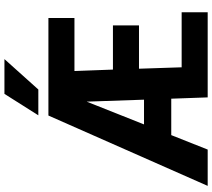

<svg xmlns="http://www.w3.org/2000/svg" viewBox="-65 -882 947 857"><g transform="rotate(-90 408.5 -453.5)"><path d="M782.2 0H402.3L396.5 -162.6H233.9L169.4 0H7.3L321.3 -710.9H756.8V-594.7H520L526.4 -422.9H723.6V-306.6H530.3L536.6 -116.2H782.2ZM281.7 -284.2H392.1L383.3 -540ZM418 -907.2H573.2L437.5 -755.9H322.3Z"/></g></svg>

Font: Roboto Condensed
Style: Bold
Weight: 700
Designer: Google
Version: Version 2.134; 2016